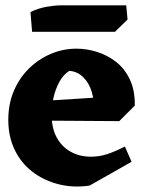

<svg xmlns="http://www.w3.org/2000/svg" viewBox="-20 -682 540 718"><path d="M315 12Q254 21 199 7Q144 -7 101.5 -39.5Q59 -72 35 -121.5Q11 -171 11 -234Q11 -293 31.5 -341.5Q52 -390 88 -425.5Q124 -461 170 -480.5Q216 -500 266 -500Q304 -500 342.5 -488Q381 -476 413.5 -451Q446 -426 465.5 -385Q485 -344 484 -287L328 -273Q333 -306 323 -339Q313 -372 291 -393.5Q269 -415 239 -417Q216 -402 201.5 -375Q187 -348 180 -316Q173 -284 173 -255Q173 -203 192 -168Q211 -133 244.5 -114.5Q278 -96 320 -96Q352 -96 382 -106Q412 -116 447 -134L472 -77ZM426 -229 127 -231 115 -303 401 -321 484 -287ZM100 -563 94 -637Q123 -651 153.5 -656.5Q184 -662 207 -662H452L457 -609L410 -563Z"/></svg>

Font: Eczar
Style: Bold
Weight: 700
Designer: Vaibhav Singh
Foundry: Rosetta Type Foundry
Version: Version 2.000